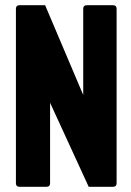

<svg xmlns="http://www.w3.org/2000/svg" viewBox="-20 -716 504 736"><path d="M55 0Q41 0 41 -14V-682Q41 -696 55 -696H153L299 -352V-682Q299 -696 313 -696H413Q427 -696 427 -682V-14Q427 0 413 0H320L172 -322V-14Q172 0 158 0Z"/></svg>

Font: AL Dynamic
Style: Bold
Weight: 700
Version: Version 1.000; ttfautohint (v1.8.2) -l 8 -r 50 -G 200 -x 14 